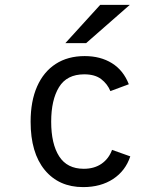

<svg xmlns="http://www.w3.org/2000/svg" viewBox="-20 -752 656 784"><path d="M319.5 12Q220.4 12 162.7 -57.9Q105 -127.9 105 -255Q105 -338.9 131.5 -398.9Q158 -458.9 207.4 -490.9Q256.9 -523 326 -523Q390.5 -523 437.2 -493.9Q483.9 -464.9 506 -408L430.8 -380Q418.6 -409.5 393.1 -429Q367.5 -448.5 324 -448.5Q253 -448.5 221 -396.2Q189 -343.9 189 -255Q189 -164.5 221.6 -113.6Q254.1 -62.8 322 -62.8Q365 -62.8 394.7 -83.4Q424.4 -104 437.5 -140L512 -113.5Q492.5 -54.5 442 -21.2Q391.5 12 319.5 12ZM247 -576 389 -732H509.8L331.8 -576Z"/></svg>

Font: Overpass Mono Light
Style: Regular
Weight: 300
Monospace: yes
Designer: Delve Withrington, Dave Bailey
Foundry: Delve Fonts LLC
Version: Version 4.000